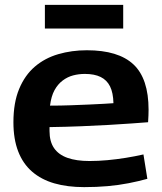

<svg xmlns="http://www.w3.org/2000/svg" viewBox="-20 -757 663 787"><path d="M325 10Q256 10 202.5 -5.5Q149 -21 111.5 -53.5Q74 -86 54.5 -136.5Q35 -187 35 -256Q35 -336 58.5 -392.5Q82 -449 123 -484Q164 -519 219 -535Q274 -551 336 -551Q465 -551 527 -493Q589 -435 589 -307Q589 -298 588.5 -284Q588 -270 587 -256Q561 -254 520 -251Q479 -248 426.5 -245Q374 -242 312.5 -239.5Q251 -237 183 -236Q183 -232 183 -228.5Q183 -225 183 -220Q183 -177 201.5 -150Q220 -123 256.5 -110Q293 -97 347 -97Q383 -97 420.5 -100.5Q458 -104 495.5 -110Q533 -116 568 -124L584 -24Q548 -14 507 -6Q466 2 421 6Q376 10 325 10ZM185 -324Q229 -324 269.5 -325.5Q310 -327 345 -328.5Q380 -330 405.5 -331.5Q431 -333 445 -334Q444 -377 431 -403Q418 -429 392.5 -441.5Q367 -454 328 -454Q303 -454 280 -448Q257 -442 237 -427Q217 -412 203.5 -387.5Q190 -363 185 -324ZM164 -640V-737H485V-640Z"/></svg>

Font: Georama SemiExpanded SemiBold
Style: Regular
Weight: 600
Width: 6
Designer: Jean-Baptiste Levee
Foundry: Production Type
Version: Version 1.001